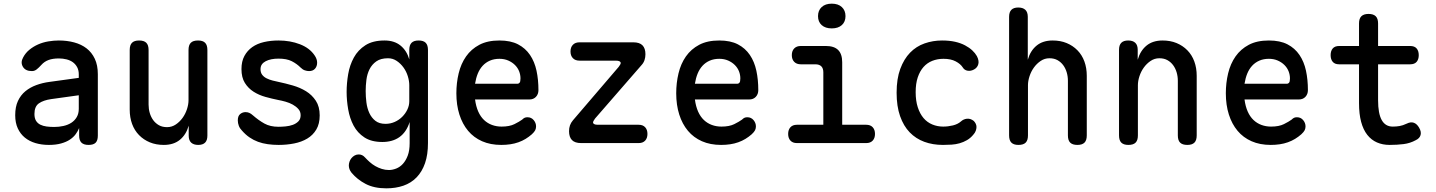

<svg xmlns="http://www.w3.org/2000/svg" viewBox="-20 -781 7840 1048"><path d="M410 -356V-375Q410 -398 401 -414.5Q392 -431 377.5 -441.5Q363 -452 343 -457Q323 -462 301 -462Q268 -462 245 -453.5Q222 -445 206 -427Q199 -419 192.5 -413Q186 -407 180.5 -402.5Q175 -398 168.5 -395.5Q162 -393 154 -393Q119 -393 105 -416.5Q91 -440 106 -467Q119 -492 140.5 -509.5Q162 -527 188 -538.5Q214 -550 243.5 -555Q273 -560 301 -560Q346 -560 385 -549.5Q424 -539 452.5 -517Q481 -495 497.5 -460Q514 -425 514 -376V-41Q514 -14 502 -2Q490 10 463.5 10Q437 10 424.5 -2.5Q412 -15 412 -41V-82Q405 -65 393 -48.5Q381 -32 361.5 -19Q342 -6 313.5 2Q285 10 247 10Q207 10 173.5 0Q140 -10 115.5 -30Q91 -50 77 -80.5Q63 -111 63 -152Q63 -198 78 -230Q93 -262 118.5 -283Q144 -304 178 -316.5Q212 -329 250 -334ZM410 -261 259 -240Q217 -234 192.5 -217Q168 -200 168 -159Q168 -136 176.5 -122Q185 -108 200 -100.5Q215 -93 234.5 -90.5Q254 -88 276 -88Q302 -88 326.5 -93.5Q351 -99 369.5 -111Q388 -123 399 -142Q410 -161 410 -187Z M1009 -234V-508Q1009 -535 1021.5 -547.5Q1034 -560 1061 -560Q1087 -560 1099.5 -547.5Q1112 -535 1112 -508V-41Q1112 -15 1099.5 -2.5Q1087 10 1062 10Q1037 10 1023.5 -2.5Q1010 -15 1010 -41V-95Q996 -46 962 -18Q928 10 874 10Q832 10 798 -4Q764 -18 739 -43.5Q714 -69 701 -104.5Q688 -140 688 -183V-508Q688 -535 700.5 -547.5Q713 -560 739 -560Q766 -560 778.5 -547.5Q791 -535 791 -508V-210Q791 -186 797.5 -164Q804 -142 816.5 -125Q829 -108 847.5 -97.5Q866 -87 892 -87Q918 -87 939.5 -101.5Q961 -116 976.5 -137.5Q992 -159 1000.5 -185Q1009 -211 1009 -234Z M1501 10Q1470 10 1441.5 6Q1413 2 1388.5 -7Q1364 -16 1342 -31Q1320 -46 1300 -69Q1289 -80 1283.5 -94.5Q1278 -109 1278 -124Q1278 -148 1291 -158.5Q1304 -169 1320 -169Q1331 -169 1340.5 -165Q1350 -161 1361 -151Q1392 -124 1423.5 -106.5Q1455 -89 1500 -89Q1517 -89 1538.5 -91Q1560 -93 1578 -99.5Q1596 -106 1608.5 -118.5Q1621 -131 1621 -152Q1621 -172 1608.5 -186Q1596 -200 1578 -210Q1560 -220 1538.5 -226Q1517 -232 1500 -235Q1465 -242 1429 -252Q1393 -262 1364 -280.5Q1335 -299 1316.5 -328.5Q1298 -358 1298 -404Q1298 -446 1314 -475.5Q1330 -505 1357 -524Q1384 -543 1421 -551.5Q1458 -560 1500 -560Q1564 -560 1617 -539.5Q1670 -519 1697 -479Q1704 -469 1707.5 -459Q1711 -449 1711 -439Q1711 -419 1699.5 -406Q1688 -393 1667 -393Q1656 -393 1644 -397Q1632 -401 1621 -412Q1600 -433 1572.5 -447Q1545 -461 1500 -461Q1479 -461 1461.5 -457.5Q1444 -454 1430.5 -447Q1417 -440 1409.5 -429.5Q1402 -419 1402 -403Q1402 -385 1411 -373Q1420 -361 1435 -353.5Q1450 -346 1467.5 -341.5Q1485 -337 1500 -334Q1538 -326 1578 -314.5Q1618 -303 1650.5 -283Q1683 -263 1704 -231Q1725 -199 1725 -151Q1725 -105 1706.5 -74Q1688 -43 1657 -24.5Q1626 -6 1585.5 2Q1545 10 1501 10Z M2216 -115Q2207 -87 2193 -66.5Q2179 -46 2160 -32.5Q2141 -19 2117.5 -12.5Q2094 -6 2067 -6Q2007 -6 1969 -31Q1931 -56 1910 -95.5Q1889 -135 1880.5 -184Q1872 -233 1872 -279Q1872 -327 1880.5 -376.5Q1889 -426 1911.5 -467Q1934 -508 1974.5 -534Q2015 -560 2079 -560Q2132 -560 2166 -532.5Q2200 -505 2214 -457V-508Q2214 -535 2226.5 -547.5Q2239 -560 2265 -560Q2291 -560 2303.5 -547.5Q2316 -535 2316 -508V0Q2316 63 2300 109.5Q2284 156 2254 187Q2224 218 2182 232.5Q2140 247 2089 247Q2022 247 1976 223Q1930 199 1899 162Q1891 152 1887.5 142Q1884 132 1884 122Q1884 113 1887.5 102Q1891 91 1898.5 82Q1906 73 1916 67.5Q1926 62 1938 62Q1948 62 1956.5 66Q1965 70 1973 79Q1984 91 1998 103.5Q2012 116 2028.5 125.5Q2045 135 2064 141Q2083 147 2103 147Q2122 147 2142.5 139Q2163 131 2179 113.5Q2195 96 2205.5 68.5Q2216 41 2216 0ZM2084 -105Q2111 -105 2134.5 -115.5Q2158 -126 2175.5 -143.5Q2193 -161 2203.5 -183Q2214 -205 2214 -228V-316Q2214 -339 2206 -365Q2198 -391 2182.5 -412.5Q2167 -434 2145.5 -448.5Q2124 -463 2098 -463Q2058 -463 2034 -446Q2010 -429 1997 -403Q1984 -377 1980 -345.5Q1976 -314 1976 -284Q1976 -253 1980 -221.5Q1984 -190 1996 -164Q2008 -138 2029 -121.5Q2050 -105 2084 -105Z M2859 -141Q2880 -141 2893 -125.5Q2906 -110 2906 -91Q2906 -80 2901.5 -70.5Q2897 -61 2883 -48Q2867 -34 2849 -23Q2831 -12 2810 -4.5Q2789 3 2765.5 6.5Q2742 10 2716 10Q2657 10 2611.5 -10Q2566 -30 2535 -67Q2504 -104 2487.5 -156Q2471 -208 2471 -272Q2471 -328 2483.5 -380.5Q2496 -433 2524 -473Q2552 -513 2596.5 -536.5Q2641 -560 2706 -560Q2767 -560 2807.5 -539Q2848 -518 2873 -481Q2898 -444 2908.5 -395Q2919 -346 2919 -289Q2919 -267 2905.5 -252.5Q2892 -238 2869 -238H2573Q2578 -200 2590.5 -172Q2603 -144 2622 -126Q2641 -108 2665.5 -99Q2690 -90 2718 -90Q2761 -90 2788 -103.5Q2815 -117 2830 -128Q2838 -136 2844.5 -138.5Q2851 -141 2859 -141ZM2573 -324H2806Q2811 -324 2816 -329.5Q2821 -335 2821 -353Q2821 -373 2813.5 -392Q2806 -411 2791 -426Q2776 -441 2754.5 -450.5Q2733 -460 2706 -460Q2677 -460 2654 -450Q2631 -440 2614.5 -422Q2598 -404 2588 -379.5Q2578 -355 2573 -324Z M3152 0Q3118 0 3102 -16.5Q3086 -33 3086 -65Q3086 -82 3091 -96.5Q3096 -111 3107 -124L3357 -416Q3362 -423 3365 -428Q3368 -433 3368 -437Q3368 -443 3361.5 -446.5Q3355 -450 3341 -450H3143Q3120 -450 3107 -463.5Q3094 -477 3094 -500Q3094 -523 3107 -536.5Q3120 -550 3143 -550H3437Q3471 -550 3487 -533.5Q3503 -517 3503 -485Q3503 -468 3498 -453Q3493 -438 3482 -426L3228 -134Q3223 -127 3220 -121.5Q3217 -116 3217 -112Q3217 -107 3223.5 -103.5Q3230 -100 3243 -100H3466Q3489 -100 3501.5 -86.5Q3514 -73 3514 -50Q3514 -27 3501.5 -13.5Q3489 0 3466 0Z M4059 -141Q4080 -141 4093 -125.5Q4106 -110 4106 -91Q4106 -80 4101.5 -70.5Q4097 -61 4083 -48Q4067 -34 4049 -23Q4031 -12 4010 -4.5Q3989 3 3965.5 6.5Q3942 10 3916 10Q3857 10 3811.5 -10Q3766 -30 3735 -67Q3704 -104 3687.5 -156Q3671 -208 3671 -272Q3671 -328 3683.5 -380.5Q3696 -433 3724 -473Q3752 -513 3796.5 -536.5Q3841 -560 3906 -560Q3967 -560 4007.5 -539Q4048 -518 4073 -481Q4098 -444 4108.5 -395Q4119 -346 4119 -289Q4119 -267 4105.5 -252.5Q4092 -238 4069 -238H3773Q3778 -200 3790.5 -172Q3803 -144 3822 -126Q3841 -108 3865.5 -99Q3890 -90 3918 -90Q3961 -90 3988 -103.5Q4015 -117 4030 -128Q4038 -136 4044.5 -138.5Q4051 -141 4059 -141ZM3773 -324H4006Q4011 -324 4016 -329.5Q4021 -335 4021 -353Q4021 -373 4013.5 -392Q4006 -411 3991 -426Q3976 -441 3954.5 -450.5Q3933 -460 3906 -460Q3877 -460 3854 -450Q3831 -440 3814.5 -422Q3798 -404 3788 -379.5Q3778 -355 3773 -324Z M4708 -100Q4731 -100 4743.5 -86.5Q4756 -73 4756 -50Q4756 -27 4743.5 -13.5Q4731 0 4708 0H4330Q4307 0 4294.5 -13.5Q4282 -27 4282 -50Q4282 -73 4294.5 -86.5Q4307 -100 4330 -100H4474V-386Q4474 -408 4463 -419Q4452 -430 4430 -430H4351Q4328 -430 4315 -443.5Q4302 -457 4302 -480Q4302 -503 4315 -516.5Q4328 -530 4351 -530H4488Q4533 -530 4555 -508Q4577 -486 4577 -441V-100ZM4520 -626Q4485 -626 4465 -644Q4445 -662 4445 -693Q4445 -724 4465 -742.5Q4485 -761 4520 -761Q4555 -761 4575 -742.5Q4595 -724 4595 -693Q4595 -662 4575 -644Q4555 -626 4520 -626Z M4874 -275Q4874 -351 4894 -405Q4914 -459 4947.5 -493.5Q4981 -528 5026.5 -544Q5072 -560 5122 -560Q5162 -560 5193 -553Q5224 -546 5247.5 -533.5Q5271 -521 5287 -506Q5303 -491 5312 -475Q5325 -450 5320 -431Q5315 -412 5297 -402Q5279 -392 5261.5 -395Q5244 -398 5235 -413Q5223 -432 5196.5 -446Q5170 -460 5130 -460Q5097 -460 5069 -449Q5041 -438 5021 -415.5Q5001 -393 4989.5 -359Q4978 -325 4978 -278Q4978 -231 4989.5 -195.5Q5001 -160 5021 -136.5Q5041 -113 5069 -101.5Q5097 -90 5128 -90Q5155 -90 5181.5 -96.5Q5208 -103 5225 -118Q5239 -131 5258 -133Q5277 -135 5295 -121Q5301 -115 5305.5 -106.5Q5310 -98 5310 -88Q5310 -78 5306 -67Q5302 -56 5292 -45Q5277 -27 5258 -16Q5239 -5 5218 1Q5197 7 5174 8.5Q5151 10 5127 10Q5071 10 5025 -7Q4979 -24 4945.5 -58.5Q4912 -93 4893 -147Q4874 -201 4874 -275Z M5591 -316V-42Q5591 -15 5578.5 -2.5Q5566 10 5539 10Q5513 10 5500.5 -2.5Q5488 -15 5488 -42V-689Q5488 -715 5500.5 -727.5Q5513 -740 5538 -740Q5563 -740 5576.5 -727.5Q5590 -715 5590 -689V-455Q5604 -504 5638 -532Q5672 -560 5726 -560Q5768 -560 5802 -546Q5836 -532 5861 -506.5Q5886 -481 5899 -445.5Q5912 -410 5912 -367V-42Q5912 -15 5899.5 -2.5Q5887 10 5861 10Q5834 10 5821.5 -2.5Q5809 -15 5809 -42V-340Q5809 -364 5802.5 -386Q5796 -408 5783.5 -425Q5771 -442 5752.5 -452.5Q5734 -463 5708 -463Q5682 -463 5660.5 -448.5Q5639 -434 5623.5 -412.5Q5608 -391 5599.5 -365Q5591 -339 5591 -316Z M6191 -316V-42Q6191 -15 6178.5 -2.5Q6166 10 6139 10Q6113 10 6100.5 -2.5Q6088 -15 6088 -42V-509Q6088 -535 6100.5 -547.5Q6113 -560 6138 -560Q6163 -560 6176.5 -547.5Q6190 -535 6190 -509V-455Q6204 -504 6238 -532Q6272 -560 6326 -560Q6368 -560 6402 -546Q6436 -532 6461 -506.5Q6486 -481 6499 -445.5Q6512 -410 6512 -367V-42Q6512 -15 6499.5 -2.5Q6487 10 6461 10Q6434 10 6421.5 -2.5Q6409 -15 6409 -42V-340Q6409 -364 6402.5 -386Q6396 -408 6383.5 -425Q6371 -442 6352.5 -452.5Q6334 -463 6308 -463Q6282 -463 6260.5 -448.5Q6239 -434 6223.5 -412.5Q6208 -391 6199.5 -365Q6191 -339 6191 -316Z M7059 -141Q7080 -141 7093 -125.5Q7106 -110 7106 -91Q7106 -80 7101.5 -70.5Q7097 -61 7083 -48Q7067 -34 7049 -23Q7031 -12 7010 -4.5Q6989 3 6965.5 6.5Q6942 10 6916 10Q6857 10 6811.5 -10Q6766 -30 6735 -67Q6704 -104 6687.5 -156Q6671 -208 6671 -272Q6671 -328 6683.5 -380.5Q6696 -433 6724 -473Q6752 -513 6796.5 -536.5Q6841 -560 6906 -560Q6967 -560 7007.5 -539Q7048 -518 7073 -481Q7098 -444 7108.5 -395Q7119 -346 7119 -289Q7119 -267 7105.5 -252.5Q7092 -238 7069 -238H6773Q6778 -200 6790.5 -172Q6803 -144 6822 -126Q6841 -108 6865.5 -99Q6890 -90 6918 -90Q6961 -90 6988 -103.5Q7015 -117 7030 -128Q7038 -136 7044.5 -138.5Q7051 -141 7059 -141ZM6773 -324H7006Q7011 -324 7016 -329.5Q7021 -335 7021 -353Q7021 -373 7013.5 -392Q7006 -411 6991 -426Q6976 -441 6954.5 -450.5Q6933 -460 6906 -460Q6877 -460 6854 -450Q6831 -440 6814.5 -422Q6798 -404 6788 -379.5Q6778 -355 6773 -324Z M7677 -530Q7701 -530 7712.5 -516.5Q7724 -503 7724 -480Q7724 -457 7712.5 -443.5Q7701 -430 7677 -430H7502V-234Q7502 -161 7522 -125.5Q7542 -90 7582 -90Q7601 -90 7619 -93Q7637 -96 7658 -106Q7680 -117 7697 -111Q7714 -105 7726 -84Q7739 -62 7734 -44Q7729 -26 7708 -16Q7677 1 7641.5 5.5Q7606 10 7565 10Q7527 10 7496 -3.5Q7465 -17 7443 -45Q7421 -73 7409.5 -116Q7398 -159 7398 -218V-430H7289Q7266 -430 7254.5 -443.5Q7243 -457 7243 -480Q7243 -503 7254.5 -516.5Q7266 -530 7290 -530H7398V-653Q7398 -680 7411 -692.5Q7424 -705 7450 -705Q7476 -705 7489 -692.5Q7502 -680 7502 -653V-530Z"/></svg>

Font: Maple Mono Normal NL Medium
Style: Regular
Weight: 500
Monospace: yes
Designer: subframe7536
Version: Version 7.000